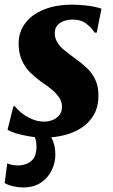

<svg xmlns="http://www.w3.org/2000/svg" viewBox="-35 -580 485 824"><path d="M380 -440H370.5Q361.5 -457.5 337.2 -476.8Q313 -496 277 -496Q257 -496 239.2 -489.8Q221.5 -483.5 210.8 -470.8Q200 -458 200 -438Q200 -417.5 209.8 -400.2Q219.5 -383 239.2 -366.2Q259 -349.5 287 -329.5Q315.5 -309.5 338.2 -287.8Q361 -266 374.2 -237.5Q387.5 -209 387.5 -168.5Q387.5 -123.5 369.2 -90Q351 -56.5 318.8 -34.2Q286.5 -12 244.2 -0.8Q202 10.5 154.5 10.5Q122.5 10.5 89.8 5Q57 -0.5 32 -8.2Q7 -16 -2.5 -23.5L22.5 -124H29Q38 -111 57.2 -95.5Q76.5 -80 101.8 -69Q127 -58 154.5 -58Q172.5 -58 190.2 -64.8Q208 -71.5 219.5 -85.8Q231 -100 231 -122Q231 -142.5 220.2 -159.5Q209.5 -176.5 190 -193.5Q170.5 -210.5 142 -229Q118.5 -245.5 96 -267.5Q73.5 -289.5 59.2 -320.2Q45 -351 45 -393Q45 -443 73.5 -480.8Q102 -518.5 153.8 -539.2Q205.5 -560 275 -560Q301 -560 327.2 -557.2Q353.5 -554.5 373.2 -550.2Q393 -546 400.5 -542.5ZM65 224.5Q44.5 224.5 22 219.5Q-0.5 214.5 -15 205.5L-4 121Q3 124.5 15.8 127.2Q28.5 130 41.5 130Q61 130 79 123.2Q97 116.5 108.5 100.5Q120 84.5 121.5 57.5Q122.5 28.5 115.8 13Q109 -2.5 105.5 -14L141.5 -16L170.5 -14Q182.5 1 192.5 25.8Q202.5 50.5 202.5 84.5Q202.5 118.5 186.8 151Q171 183.5 140.2 204Q109.5 224.5 65 224.5Z"/></svg>

Font: Merriweather 36pt Black
Style: Italic
Weight: 900
Italic angle: -7.8°
Version: Version 2.101